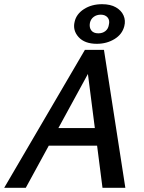

<svg xmlns="http://www.w3.org/2000/svg" viewBox="-32 -896 688 916"><path d="M457 0 380 -601H419L91 0H-12L373 -658H464L566 0ZM142 -201 189 -285H461L485 -201ZM430 -687Q372 -687 343 -719Q314 -751 324 -792Q332 -829 368.5 -852.5Q405 -876 455 -876Q495 -876 521 -861Q547 -846 557.5 -822Q568 -798 561 -771Q551 -732 514 -709.5Q477 -687 430 -687ZM437 -737Q457 -737 470.5 -747.5Q484 -758 487 -776Q493 -799 481.5 -812.5Q470 -826 449 -826Q429 -826 415 -815.5Q401 -805 397 -787Q393 -765 403.5 -751Q414 -737 437 -737Z"/></svg>

Font: Ysabeau Office SemiBold
Style: Italic
Weight: 600
Italic angle: -12°
Designer: Christian Thalmann (Catharsis Fonts)
Version: Version 2.001;gftools[0.9.30]; featfreeze: tnum,lnum,ss02